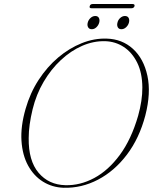

<svg xmlns="http://www.w3.org/2000/svg" viewBox="-20 -898 750 930"><path d="M496.5 -711Q571.5 -709 623.8 -661.5Q676 -614 694 -531Q712 -448 684 -339Q655 -228.5 594.8 -149Q534.5 -69.5 454.8 -27.8Q375 14 287.5 11.5Q232.5 9.5 188 -18.2Q143.5 -46 116 -96.2Q88.5 -146.5 84 -216.2Q79.5 -286 104 -371Q126 -448 167.2 -511.2Q208.5 -574.5 262.2 -619.8Q316 -665 376.2 -689Q436.5 -713 496.5 -711ZM296.5 -1Q368 1 436.5 -35.8Q505 -72.5 560.5 -147.8Q616 -223 649 -337Q670 -412 669.5 -474.5Q669 -545 644.5 -594.5Q620 -644 579.5 -670.5Q539 -697 489.5 -698.5Q433 -700 378 -676Q323 -652 275 -607.2Q227 -562.5 191.2 -501.5Q155.5 -440.5 138 -369Q128.5 -330 123.8 -295.2Q119 -260.5 119 -229.5Q117.5 -119.5 166.8 -61.2Q216 -3 296.5 -1ZM424.5 -756.5Q412 -756.5 406.8 -766Q401.5 -775.5 405 -788.5Q408.5 -802 418.8 -811.2Q429 -820.5 441.5 -820.5Q454 -820.5 459 -811.2Q464 -802 460.5 -788.5Q457 -775.5 447 -766Q437 -756.5 424.5 -756.5ZM568 -756.5Q555.5 -756.5 550.5 -766Q545.5 -775.5 549 -788.5Q552 -802 562.5 -811.2Q573 -820.5 585 -820.5Q598 -820.5 603 -811.2Q608 -802 604.5 -788.5Q601 -775.5 590.8 -766Q580.5 -756.5 568 -756.5ZM414.5 -868Q417 -878.5 429 -878.5H622Q634 -878.5 631.5 -868Q628 -858 616.5 -858H423.5Q411.5 -858 414.5 -868Z"/></svg>

Font: Fraunces 72pt S000 Thin
Style: Italic
Weight: 100
Italic angle: -16°
Version: Version 1.000; ttfautohint (v1.8.3)